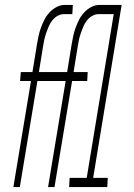

<svg xmlns="http://www.w3.org/2000/svg" viewBox="-20 -755 540 775"><path d="M34 0 105 -428H61L64 -464H111L129 -575Q132 -592 135.5 -609Q139 -626 145 -642.5Q151 -659 159 -675Q167 -691 179.5 -704.5Q192 -718 208 -726.5Q224 -735 240 -735H274L272 -698H238Q225 -698 212.5 -691Q200 -684 191 -672.5Q182 -661 176.5 -648Q171 -635 166.5 -622Q162 -609 159 -596Q156 -583 154 -569L137 -464H228L226 -428H131L60 0ZM174 0 245 -428H201L204 -464H251L269 -575Q272 -592 275.5 -609Q279 -626 285 -642.5Q291 -659 299 -675Q307 -691 319.5 -704.5Q332 -718 348 -726.5Q364 -735 380 -735H414L412 -698H378Q365 -698 352.5 -691Q340 -684 331 -672.5Q322 -661 316.5 -648Q311 -635 306.5 -622Q302 -609 299 -596Q296 -583 294 -569L277 -464H334L332 -428H271L200 0ZM259 0 261 -37H330L439 -698H380L382 -735H471L356 -37H415L413 0Z"/></svg>

Font: Iosevka Term Curly XLt Obl
Style: Regular
Weight: 200
Italic angle: -9°
Designer: Belleve Invis
Foundry: Belleve Invis
Version: Version 32.3.0